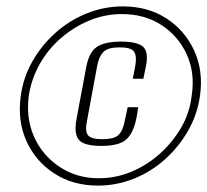

<svg xmlns="http://www.w3.org/2000/svg" viewBox="-20 -611 648 600"><path d="M286 -31Q208 -31 149.5 -69Q91 -107 62.5 -170.5Q34 -234 45 -312Q53 -370 82 -420.5Q111 -471 154.5 -509.5Q198 -548 252 -569.5Q306 -591 364 -591Q442 -591 500 -553.5Q558 -516 587 -452.5Q616 -389 605 -312Q597 -254 568 -203Q539 -152 495.5 -113Q452 -74 398 -52.5Q344 -31 286 -31ZM289 -54Q342 -54 391 -74.5Q440 -95 480 -131Q520 -167 546.5 -213Q573 -259 579 -312Q590 -382 564 -440Q538 -498 485 -532.5Q432 -567 361 -567Q308 -567 259.5 -547Q211 -527 170.5 -492Q130 -457 104 -410.5Q78 -364 70 -312Q63 -259 76 -213Q89 -167 119.5 -131Q150 -95 193 -74.5Q236 -54 289 -54ZM297 -155Q263 -155 243.5 -162.5Q224 -170 218.5 -189.5Q213 -209 220 -244L250 -404Q259 -449 283.5 -465Q308 -481 359 -481Q409 -481 427 -465Q445 -449 436 -404L428 -365H395L403 -407Q408 -436 399 -449.5Q390 -463 354 -463Q318 -463 304 -449.5Q290 -436 284 -407L252 -234Q245 -202 254.5 -189Q264 -176 300 -176Q336 -176 350 -189Q364 -202 370 -234L379 -276H412L407 -245Q400 -209 387 -189.5Q374 -170 352 -162.5Q330 -155 297 -155Z"/></svg>

Font: Alumni Sans Thin Light
Style: Italic
Weight: 300
Italic angle: -8°
Version: Version 1.016